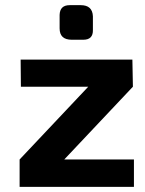

<svg xmlns="http://www.w3.org/2000/svg" viewBox="-20 -724 562 744"><path d="M258 -570Q211 -570 211 -614V-666Q212 -704 250 -704H293Q338 -704 340 -661V-608Q341 -570 303 -570ZM229 -106H499V0H56V-106L322 -388H61L60 -493H493L495 -388Z"/></svg>

Font: Taylor Sans Bold LRS
Style: Bold
Weight: 700
Italic angle: -8°
Designer: Natanael Gama
Version: Version 1.001 September 8, 2015